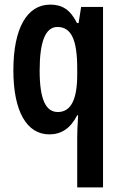

<svg xmlns="http://www.w3.org/2000/svg" viewBox="-20 -573 526 833"><path d="M315 24V240H427V-543H332L321 -473H314C285 -531 250 -553 198 -553C98 -553 38 -452 38 -268C38 -90 96 10 194 10C246 10 286 -16 315 -73H319C316 -30 315 3 315 24ZM231 -87C178 -87 152 -143 152 -267C152 -392 177 -456 229 -456C289 -456 315 -401 315 -276V-249C315 -140 287 -87 231 -87Z"/></svg>

Font: Noto Sans Myanmar UI ExtraCondensed SemiBold
Style: Regular
Weight: 600
Width: 2
Designer: Monotype Design Team
Foundry: Monotype Imaging Inc.
Version: Version 2.103